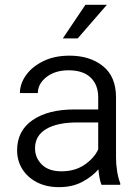

<svg xmlns="http://www.w3.org/2000/svg" viewBox="-20 -770 580 800"><path d="M402.8 0Q397.9 -11.7 394.8 -29.1Q391.6 -46.4 390.1 -64.5Q364.3 -34.2 322.8 -12.2Q281.2 9.8 226.1 9.8Q173.3 9.8 134 -10.5Q94.7 -30.8 73 -65.4Q51.3 -100.1 51.3 -143.6Q51.3 -225.1 115.7 -269.5Q180.2 -314 290.5 -314H389.2V-364.7Q389.2 -416.5 357.7 -446.8Q326.2 -477.1 265.6 -477.1Q209.5 -477.1 173.6 -449Q137.7 -420.9 137.7 -382.3H63Q63 -421.4 88.6 -457Q114.3 -492.7 160.9 -515.4Q207.5 -538.1 269.5 -538.1Q354.5 -538.1 408.9 -494.6Q463.4 -451.2 463.4 -363.8V-113.3Q463.4 -86.4 468 -56.6Q472.7 -26.9 481 -6.8V0ZM235.8 -56.2Q292.5 -56.2 332.5 -83.7Q372.6 -111.3 389.2 -147.5V-259.8H301.8Q218.3 -259.8 172.1 -232.2Q126 -204.6 126 -152.3Q126 -112.3 154.5 -84.2Q183.1 -56.2 235.8 -56.2ZM241.7 -609.9 335.9 -750H425.3L303.7 -609.9Z"/></svg>

Font: Vazirmatn UI FD Light
Style: Regular
Weight: 300
Designer: Saber Rastikerdar
Foundry: Saber Rastikerdar
Version: Version 33.003